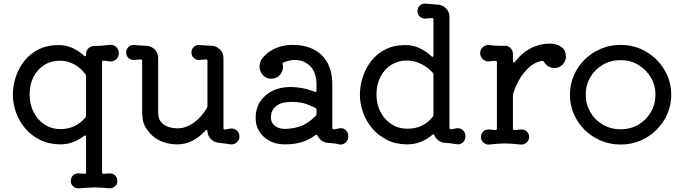

<svg xmlns="http://www.w3.org/2000/svg" viewBox="-20 -762 3720 1044"><path d="M573 181Q592 179 605 191Q618 203 618 222Q618 240 605 251.5Q592 263 573 262Q542 259 524.5 258Q507 257 491 257Q473 257 456 258.5Q439 260 410 262Q391 263 378 251.5Q365 240 365 222Q365 203 378 191Q391 179 410 181L439 183H441Q448 183 448 175V-18Q448 -23 445 -25Q442 -27 437 -23Q409 -1 376.5 11Q344 23 309 23Q247 23 198.5 -1Q150 -25 117 -64Q84 -103 67 -151Q50 -199 50 -247Q50 -294 65 -341.5Q80 -389 111 -429Q142 -469 189 -493Q236 -517 299 -517Q340 -517 374.5 -501Q409 -485 437 -459Q440 -456 443 -456Q448 -456 448 -463V-468Q448 -486 460.5 -499Q473 -512 491 -512Q513 -512 535.5 -514Q558 -516 578 -518Q598 -520 612 -506.5Q626 -493 626 -473Q626 -453 612 -440Q598 -427 578 -428Q570 -430 561.5 -430.5Q553 -431 544 -432H542Q535 -432 535 -424V175Q535 184 544 183ZM307 -60Q351 -60 385.5 -76.5Q420 -93 444 -123Q448 -128 448 -134V-348Q448 -354 444 -359Q418 -394 382 -413Q346 -432 306 -432Q258 -432 220.5 -408.5Q183 -385 162 -343.5Q141 -302 141 -248Q141 -195 163 -152Q185 -109 223 -84.5Q261 -60 307 -60Z M1234 -63Q1254 -65 1268 -52.5Q1282 -40 1282 -20Q1282 -1 1267.5 12Q1253 25 1234 23Q1220 21 1204 18.5Q1188 16 1174 15Q1147 14 1127.5 -5Q1108 -24 1108 -51Q1108 -56 1105 -56Q1101 -56 1097 -52Q1028 23 945 23Q873 23 821 -14Q798 -31 775.5 -63.5Q753 -96 753 -150V-431Q753 -439 746 -439Q736 -439 726.5 -437.5Q717 -436 706 -436Q690 -436 678 -447.5Q666 -459 666 -477Q666 -495 679 -507Q692 -519 710 -517Q733 -515 746 -514.5Q759 -514 774 -513Q801 -513 820.5 -493.5Q840 -474 840 -447V-150Q840 -119 853.5 -101.5Q867 -84 885.5 -76Q904 -68 921 -66Q938 -64 945 -64Q989 -64 1031 -93Q1073 -122 1105 -174Q1108 -180 1108 -185V-431Q1108 -439 1101 -439Q1091 -439 1081 -437.5Q1071 -436 1061 -436Q1045 -436 1033 -447.5Q1021 -459 1021 -477Q1021 -495 1034 -507Q1047 -519 1065 -517Q1088 -515 1101 -514.5Q1114 -514 1129 -513Q1156 -513 1175.5 -493.5Q1195 -474 1195 -447V-67Q1195 -56 1205 -58Z M1824 -64Q1827 -65 1833 -65Q1850 -65 1862 -52.5Q1874 -40 1874 -21Q1874 0 1859 13.5Q1844 27 1824 23Q1809 19 1794.5 17.5Q1780 16 1767 15Q1747 15 1731 4Q1715 -7 1707 -24Q1702 -33 1695 -27Q1661 -2 1622 10.5Q1583 23 1530 23Q1460 23 1415 -17.5Q1370 -58 1370 -122Q1370 -171 1394 -208.5Q1418 -246 1460.5 -267.5Q1503 -289 1560 -289Q1590 -289 1622.5 -283Q1655 -277 1690 -263Q1691 -263 1692 -262.5Q1693 -262 1694 -262Q1701 -262 1701 -270V-301Q1701 -369 1666.5 -402.5Q1632 -436 1584 -436Q1569 -436 1553.5 -432.5Q1538 -429 1522 -423Q1514 -420 1517 -412Q1518 -408 1518.5 -405Q1519 -402 1519 -398Q1519 -373 1501 -353.5Q1483 -334 1455 -334Q1426 -334 1408.5 -354.5Q1391 -375 1391 -401Q1391 -414 1396 -427Q1401 -440 1411 -451Q1439 -483 1480.5 -500.5Q1522 -518 1569 -518Q1673 -518 1730 -461.5Q1787 -405 1787 -301V-68Q1787 -59 1794 -59Q1802 -59 1809.5 -61Q1817 -63 1824 -64ZM1530 -61Q1585 -63 1622.5 -79Q1660 -95 1697 -132Q1701 -137 1701 -143V-165Q1701 -172 1695 -175Q1674 -186 1643.5 -197Q1613 -208 1562 -208Q1511 -208 1482 -185.5Q1453 -163 1453 -122Q1453 -95 1474.5 -78Q1496 -61 1530 -61Z M2469 -65Q2486 -65 2498.5 -52.5Q2511 -40 2511 -21Q2511 -1 2496.5 12.5Q2482 26 2462 22Q2423 15 2403 15Q2383 15 2366.5 3.5Q2350 -8 2342 -26Q2339 -35 2331 -29Q2302 -4 2267.5 9.5Q2233 23 2195 23Q2133 23 2085 -1Q2037 -25 2004 -64Q1971 -103 1954 -151Q1937 -199 1937 -247Q1937 -294 1952 -341.5Q1967 -389 1997.5 -429Q2028 -469 2075 -493Q2122 -517 2185 -517Q2226 -517 2262 -500Q2298 -483 2326 -456Q2329 -453 2332 -453Q2337 -453 2337 -461V-656Q2337 -664 2330 -664Q2320 -664 2310.5 -662.5Q2301 -661 2290 -661Q2274 -661 2262 -672.5Q2250 -684 2250 -701Q2250 -720 2263 -732Q2276 -744 2295 -742Q2309 -741 2325.5 -739.5Q2342 -738 2358 -737Q2385 -736 2404.5 -717Q2424 -698 2424 -671V-67Q2424 -59 2432 -59Q2442 -59 2450.5 -62Q2459 -65 2469 -65ZM2194 -62Q2283 -62 2333 -127Q2337 -132 2337 -138V-356Q2337 -362 2333 -367Q2306 -397 2269 -415Q2232 -433 2193 -433Q2145 -433 2107.5 -409.5Q2070 -386 2048.5 -344Q2027 -302 2027 -248Q2027 -195 2049 -153Q2071 -111 2109 -86.5Q2147 -62 2194 -62Z M3057 -454Q3057 -429 3039 -410.5Q3021 -392 2994 -392Q2976 -392 2961.5 -401.5Q2947 -411 2938 -425Q2935 -432 2927 -431Q2880 -424 2837 -375.5Q2794 -327 2771 -254Q2769 -250 2769 -243V-63Q2769 -55 2776 -55Q2787 -55 2796.5 -56.5Q2806 -58 2816 -58Q2833 -58 2845 -46.5Q2857 -35 2857 -17Q2857 1 2843.5 13Q2830 25 2812 24Q2781 21 2762.5 19.5Q2744 18 2726 18Q2705 18 2687 19.5Q2669 21 2640 24Q2622 25 2608.5 13Q2595 1 2595 -17Q2595 -35 2607 -46.5Q2619 -58 2636 -58Q2644 -58 2653.5 -57Q2663 -56 2673 -55H2675Q2682 -55 2682 -63V-423Q2682 -431 2675 -431Q2657 -431 2640 -428Q2620 -427 2605.5 -440Q2591 -453 2591 -473Q2591 -493 2606 -506Q2621 -519 2640 -517Q2660 -515 2671.5 -514Q2683 -513 2694.5 -513Q2706 -513 2726 -513Q2744 -513 2756.5 -500Q2769 -487 2769 -470V-429Q2769 -423 2772.5 -422Q2776 -421 2780 -426Q2846 -511 2942 -523Q2949 -524 2955.5 -524.5Q2962 -525 2969 -525Q3007 -525 3032 -507Q3057 -489 3057 -454Z M3355 24Q3298 24 3248 3Q3198 -18 3160 -55Q3122 -92 3100.5 -141.5Q3079 -191 3079 -247Q3079 -303 3100.5 -352.5Q3122 -402 3160 -439Q3198 -476 3248 -497Q3298 -518 3355 -518Q3412 -518 3461.5 -497Q3511 -476 3549 -438.5Q3587 -401 3608.5 -352Q3630 -303 3630 -247Q3630 -191 3608.5 -142Q3587 -93 3549 -55.5Q3511 -18 3461.5 3Q3412 24 3355 24ZM3355 -59Q3408 -59 3451 -84Q3494 -109 3519 -152Q3544 -195 3544 -247Q3544 -299 3518.5 -341.5Q3493 -384 3450.5 -409.5Q3408 -435 3355 -435Q3301 -435 3258 -410Q3215 -385 3190 -342.5Q3165 -300 3165 -247Q3165 -195 3190 -152Q3215 -109 3258.5 -84Q3302 -59 3355 -59Z"/></svg>

Font: Kiwi Maru Medium
Style: Regular
Weight: 500
Designer: Hiroki-Chan
Version: Version 1.100